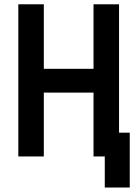

<svg xmlns="http://www.w3.org/2000/svg" viewBox="-20 -713 626 875"><path d="M63.5 0V-693.4H179.7V-399.4H406.2V-693.4H522.5V-108.4H571.3V141.6H457.5V0H406.2V-291H179.7V0Z"/></svg>

Font: Caskaydia Cove SemiBold
Style: Regular
Weight: 600
Monospace: yes
Designer: Aaron Bell
Foundry: Saja Typeworks
Version: Version 4.300; ttfautohint (v1.8.3)